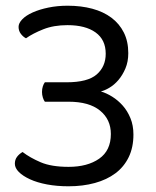

<svg xmlns="http://www.w3.org/2000/svg" viewBox="-20 -641 546 672"><path d="M217 -621Q264 -621 303 -610.5Q342 -600 370 -579Q398 -558 413.5 -527Q429 -496 429 -455Q429 -425 419 -401.5Q409 -378 394.5 -361Q380 -344 363 -334Q346 -324 333 -321Q353 -315 373 -302.5Q393 -290 409.5 -271.5Q426 -253 436.5 -227.5Q447 -202 447 -170Q447 -125 430.5 -91Q414 -57 384 -34.5Q354 -12 312 -0.5Q270 11 220 11Q179 11 144.5 4.5Q110 -2 85 -13.5Q60 -25 46 -39Q32 -53 32 -68Q32 -82 39.5 -92Q47 -102 59 -109Q85 -89 122.5 -73Q160 -57 220 -57Q286 -57 327 -85.5Q368 -114 368 -172Q368 -223 330 -254Q292 -285 220 -285H137Q133 -290 130 -299.5Q127 -309 127 -319Q127 -330 130 -339Q133 -348 137 -353H213Q287 -353 318.5 -380.5Q350 -408 350 -453Q350 -502 314.5 -527.5Q279 -553 216 -553Q168 -553 131.5 -538.5Q95 -524 71 -507Q61 -512 53 -522.5Q45 -533 45 -547Q45 -560 58 -573.5Q71 -587 94.5 -597.5Q118 -608 149.5 -614.5Q181 -621 217 -621Z"/></svg>

Font: Baloo Thambi 2
Style: Regular
Weight: 400
Designer: Aadarsh Rajan and Ek Type
Foundry: Ek Type
Version: Version 1.640;hotconv 1.0.111;makeotfexe 2.5.65597; ttfautoh